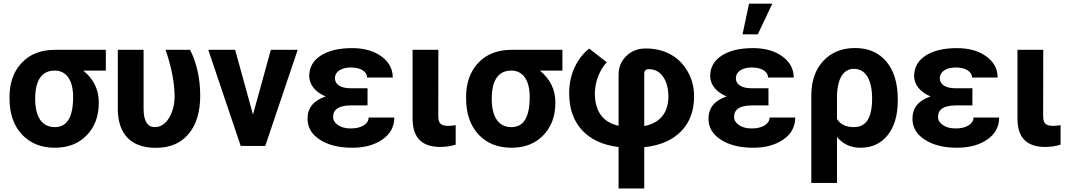

<svg xmlns="http://www.w3.org/2000/svg" viewBox="-20 -802 5880 1055"><path d="M561.5 -528.3H282.7C205.1 -528.3 144 -504.4 99.6 -457C54.7 -409.7 32.2 -346.7 32.2 -269V-262.7C32.2 -178.2 55.2 -111.3 100.6 -63C146 -14.6 206.1 9.8 281.7 9.8C354.5 9.8 413.1 -13.2 457 -59.1C501 -104.5 522.9 -164.6 522.9 -238.8C522.9 -309.6 494.6 -367.7 437.5 -414.1H561.5ZM173.3 -258.8C173.3 -366.7 212.9 -414.1 280.8 -414.1C345.2 -414.1 381.8 -361.3 381.8 -269C381.8 -153.8 345.7 -103.5 281.7 -103.5C211.9 -103.5 173.3 -157.2 173.3 -258.8Z M627.4 -528.3V-199.7C628.9 -64.9 700.2 10.3 835.4 10.3C914.1 10.3 974.1 -15.1 1016.6 -66.4C1059.1 -117.2 1080.1 -187 1080.1 -276.4C1080.1 -370.1 1061.5 -454.1 1024.4 -528.3H889.6C921.4 -437 938 -353 939.5 -276.4C939.5 -228 929.2 -187 908.7 -153.8C887.7 -120.1 861.8 -103.5 830.6 -103.5C789.6 -103.5 769 -137.2 769 -205.1V-528.3Z M1272 -528.3H1124.5L1302.7 0H1437.5L1615.7 -528.3H1468.3L1370.1 -172.4Z M1669.9 -149.4C1669.9 -101.6 1692.9 -63 1738.3 -34.2C1783.7 -4.9 1842.3 9.8 1915 9.8C1982.9 9.8 2038.1 -5.4 2081.5 -35.6C2125 -65.9 2146.5 -106 2146.5 -156.2H2005.4C2005.4 -139.2 1996.6 -124.5 1979 -113.3C1960.9 -102.1 1937 -96.2 1907.2 -96.2C1878.4 -96.2 1855 -102.5 1837.4 -114.7C1819.3 -127 1810.5 -141.6 1810.5 -159.7C1810.5 -201.2 1842.3 -222.2 1906.2 -222.7H1999.5V-316.9H1908.2C1849.6 -316.9 1820.3 -338.9 1820.3 -372.6C1820.3 -407.7 1855 -431.2 1907.7 -431.2C1960.9 -431.2 1997.1 -409.2 1997.1 -376H2138.2C2138.2 -423.3 2117.2 -461.9 2075.7 -492.2C2034.2 -522.5 1980.5 -537.6 1915 -537.6C1842.3 -537.6 1784.7 -523.9 1742.7 -496.6C1700.2 -469.2 1679.2 -431.6 1679.2 -383.8C1679.2 -336.9 1712.9 -295.4 1769.5 -272C1703.1 -250 1669.9 -209.5 1669.9 -149.4Z M2247.1 -528.3V-145.5C2248.5 -44.9 2299.3 5.4 2398.4 5.4C2430.2 5.4 2458.5 1 2483.9 -7.3V-114.3C2470.7 -111.8 2457 -110.4 2442.9 -110.4C2400.4 -110.4 2388.2 -126 2388.2 -165L2388.7 -528.3Z M3070.3 -528.3H2791.5C2713.9 -528.3 2652.8 -504.4 2608.4 -457C2563.5 -409.7 2541 -346.7 2541 -269V-262.7C2541 -178.2 2564 -111.3 2609.4 -63C2654.8 -14.6 2714.8 9.8 2790.5 9.8C2863.3 9.8 2921.9 -13.2 2965.8 -59.1C3009.8 -104.5 3031.7 -164.6 3031.7 -238.8C3031.7 -309.6 3003.4 -367.7 2946.3 -414.1H3070.3ZM2682.1 -258.8C2682.1 -366.7 2721.7 -414.1 2789.6 -414.1C2854 -414.1 2890.6 -361.3 2890.6 -269C2890.6 -153.8 2854.5 -103.5 2790.5 -103.5C2720.7 -103.5 2682.1 -157.2 2682.1 -258.8Z M3378.9 233.4H3520V6.8C3607.4 -2.4 3674.8 -31.7 3722.7 -80.6C3770 -128.9 3793.9 -193.4 3793.9 -272.9C3793.9 -322.3 3782.2 -368.2 3758.3 -409.7C3710.9 -492.7 3628.9 -535.6 3527.8 -535.6C3485.4 -535.6 3450.2 -522 3421.9 -494.6C3393.1 -466.8 3378.9 -432.1 3378.9 -390.1V-110.8C3292 -130.4 3248.5 -190.4 3248.5 -290.5C3250 -353 3272.9 -415 3314 -460L3217.3 -535.2C3183.1 -507.8 3156.2 -472.7 3136.7 -430.2C3117.2 -387.2 3107.4 -340.8 3107.4 -290.5C3107.4 -206.1 3130.9 -138.7 3177.7 -87.4C3224.6 -36.1 3291.5 -4.9 3378.9 5.9ZM3520 -396.5C3520 -413.6 3528.3 -421.9 3544.9 -421.9C3577.6 -421.9 3604 -408.2 3623 -381.3C3642.1 -354.5 3652.3 -318.4 3652.8 -272.9C3652.8 -180.7 3604.5 -125.5 3520 -109.4Z M4060.1 -613.3H4144L4223.6 -781.7H4095.7ZM3873 -149.4C3873 -101.6 3896 -63 3941.4 -34.2C3986.8 -4.9 4045.4 9.8 4118.2 9.8C4186 9.8 4241.2 -5.4 4284.7 -35.6C4328.1 -65.9 4349.6 -106 4349.6 -156.2H4208.5C4208.5 -139.2 4199.7 -124.5 4182.1 -113.3C4164.1 -102.1 4140.1 -96.2 4110.4 -96.2C4081.5 -96.2 4058.1 -102.5 4040.5 -114.7C4022.5 -127 4013.7 -141.6 4013.7 -159.7C4013.7 -201.2 4045.4 -222.2 4109.4 -222.7H4202.6V-316.9H4111.3C4052.7 -316.9 4023.4 -338.9 4023.4 -372.6C4023.4 -407.7 4058.1 -431.2 4110.8 -431.2C4164.1 -431.2 4200.2 -409.2 4200.2 -376H4341.3C4341.3 -423.3 4320.3 -461.9 4278.8 -492.2C4237.3 -522.5 4183.6 -537.6 4118.2 -537.6C4045.4 -537.6 3987.8 -523.9 3945.8 -496.6C3903.3 -469.2 3882.3 -431.6 3882.3 -383.8C3882.3 -336.9 3916 -295.4 3972.7 -272C3906.2 -250 3873 -209.5 3873 -149.4Z M4678.7 -538.1C4606 -538.1 4547.9 -514.6 4503.9 -467.3C4460 -419.9 4438 -356.9 4438 -277.3V203.1H4579.1V-49.3C4612.3 -9.8 4655.3 9.8 4708.5 9.8C4771 9.8 4820.8 -13.2 4857.9 -59.6C4894.5 -106 4913.1 -169.4 4913.1 -250V-256.3C4913.1 -344.7 4892.1 -413.6 4850.6 -463.4C4809.1 -513.2 4751.5 -538.1 4678.7 -538.1ZM4579.1 -266.1C4579.1 -369.1 4613.8 -423.8 4671.9 -423.8C4735.8 -423.8 4772 -365.7 4772 -260.3C4772 -149.4 4736.3 -103.5 4671.4 -103.5C4627.9 -103.5 4597.2 -118.7 4579.1 -148.4Z M4993.7 -149.4C4993.7 -101.6 5016.6 -63 5062 -34.2C5107.4 -4.9 5166 9.8 5238.8 9.8C5306.6 9.8 5361.8 -5.4 5405.3 -35.6C5448.7 -65.9 5470.2 -106 5470.2 -156.2H5329.1C5329.1 -139.2 5320.3 -124.5 5302.7 -113.3C5284.7 -102.1 5260.7 -96.2 5231 -96.2C5202.1 -96.2 5178.7 -102.5 5161.1 -114.7C5143.1 -127 5134.3 -141.6 5134.3 -159.7C5134.3 -201.2 5166 -222.2 5230 -222.7H5323.2V-316.9H5231.9C5173.3 -316.9 5144 -338.9 5144 -372.6C5144 -407.7 5178.7 -431.2 5231.4 -431.2C5284.7 -431.2 5320.8 -409.2 5320.8 -376H5461.9C5461.9 -423.3 5440.9 -461.9 5399.4 -492.2C5357.9 -522.5 5304.2 -537.6 5238.8 -537.6C5166 -537.6 5108.4 -523.9 5066.4 -496.6C5023.9 -469.2 5002.9 -431.6 5002.9 -383.8C5002.9 -336.9 5036.6 -295.4 5093.3 -272C5026.9 -250 4993.7 -209.5 4993.7 -149.4Z M5570.8 -528.3V-145.5C5572.3 -44.9 5623 5.4 5722.2 5.4C5753.9 5.4 5782.2 1 5807.6 -7.3V-114.3C5794.4 -111.8 5780.8 -110.4 5766.6 -110.4C5724.1 -110.4 5711.9 -126 5711.9 -165L5712.4 -528.3Z"/></svg>

Font: Roboto
Style: Bold
Weight: 700
Designer: Google
Version: Version 2.137; 2017